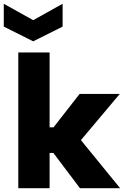

<svg xmlns="http://www.w3.org/2000/svg" viewBox="-47 -998 666 1018"><path d="M50 -720H216V-323H237L375 -500H588L382 -255L590 0H377L236 -187H216V0H50ZM285 -978V-857L129 -779L-27 -857V-978L129 -891Z"/></svg>

Font: Albert Sans Black
Style: Regular
Weight: 900
Designer: Andreas Rasmussen
Foundry: a.Foundry
Version: Version 1.025